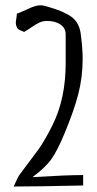

<svg xmlns="http://www.w3.org/2000/svg" viewBox="-20 -720 362 718"><path d="M70.3 -600.6Q66.4 -602.5 60.1 -605Q53.7 -607.4 49.3 -610.4Q44.9 -613.3 43 -618.2Q39.1 -626 39.1 -634.8Q39.1 -639.6 41 -650.9Q43 -662.1 43 -668.9Q55.7 -672.9 84.5 -686.5Q113.3 -700.2 129.9 -700.2Q140.6 -700.2 150.4 -697.3Q180.7 -688.5 196.8 -682.6Q212.9 -676.8 233.9 -665.5Q254.9 -654.3 266.1 -637.7Q277.3 -621.1 281.2 -598.6Q289.1 -541 289.1 -500Q289.1 -431.6 272.9 -368.7Q256.8 -305.7 220.7 -219.7Q195.3 -158.2 172.9 -126Q150.4 -93.8 101.6 -57.6Q228.5 -65.4 291 -65.4V-26.4Q117.2 -22.5 31.2 -22.5Q34.2 -28.3 38.6 -38.6Q43 -48.8 46.9 -56.2Q50.8 -63.5 56.6 -71.3Q69.3 -88.9 92.8 -119.6Q116.2 -150.4 125.5 -163.6Q134.8 -176.8 149.4 -201.7Q164.1 -226.6 177.7 -254.9Q225.6 -352.5 225.6 -483.4V-590.8Q225.6 -615.2 206.1 -628.4Q186.5 -641.6 156.2 -641.6Q139.6 -641.6 126.5 -635.3Q113.3 -628.9 97.2 -617.7Q81.1 -606.4 70.3 -600.6Z"/></svg>

Font: Shelly2023
Style: Regular
Weight: 400
Version: Version 0.2